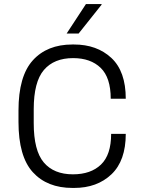

<svg xmlns="http://www.w3.org/2000/svg" viewBox="-20 -915 703 945"><path d="M599 -429H525Q525 -533 475.5 -581Q426 -629 340 -629Q246 -629 196 -570.5Q146 -512 146 -377V-309Q146 -174 195.5 -115.5Q245 -57 339 -57Q427 -57 477 -105Q527 -153 527 -256H599Q599 -124 528.5 -57Q458 10 345 10H337Q212 10 141.5 -67.5Q71 -145 71 -315V-371Q71 -540 141.5 -618Q212 -696 336 -696H344Q457 -696 528 -630Q599 -564 599 -429ZM480 -895V-892L367 -750H308L403 -895Z"/></svg>

Font: Chivo Light
Style: Regular
Weight: 300
Designer: Hector Gatti
Foundry: Omnibus-Type
Version: Version 1.007